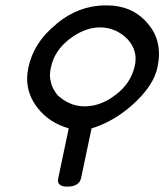

<svg xmlns="http://www.w3.org/2000/svg" viewBox="-20 -481 612 715"><path d="M85 -226Q105 -324 191 -392H190Q272 -460 371 -461Q374 -461 377 -461Q471 -461 527 -397Q572 -348 572 -281Q572 -259 567 -234Q554 -161 468 -86Q432 -55 395 -34.5Q358 -14 321 -3L282 182Q275 214 230 214Q196 214 196 191Q196 187 197 182L236 -3Q163 -24 121 -78Q81 -128 81 -188Q81 -207 85 -226ZM170 -231Q166 -216 166 -201Q166 -188 171 -169Q176 -150 194 -127Q214 -108 239.5 -96.5Q265 -85 295 -85Q356 -85 412 -129Q466 -170 481 -232Q485 -247 485 -262Q485 -302 455 -335Q414 -377 356 -379Q355 -379 353 -379Q295 -379 238 -335Q182 -291 170 -231Z"/></svg>

Font: New Athena Unicode
Style: Bold Italic
Weight: 700
Designer: J. Rusten 1997; rev. by R. Hancock 2001, 2002, rev. by D. Mastronarde 2002-2021
Foundry: Society for Classical Studies (formerly American Philological Association)
Version: Version 5.008